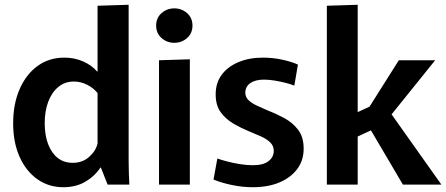

<svg xmlns="http://www.w3.org/2000/svg" viewBox="-20 -772 1866 803"><path d="M245 11Q183 11 135.5 -23Q88 -57 61.5 -117Q35 -177 35 -256Q35 -337 62 -399Q89 -461 137 -496Q185 -531 249 -531Q293 -531 329 -514.5Q365 -498 386 -473H388V-748L518 -752V-145Q518 -126 518 -98.5Q518 -71 519 -44.5Q520 -18 521 0H430L402 -71H400Q375 -34 336 -11.5Q297 11 245 11ZM284 -91Q325 -91 353 -116Q381 -141 388 -172V-383Q370 -405 343.5 -418Q317 -431 289 -431Q251 -431 223.5 -408Q196 -385 181.5 -346Q167 -307 167 -257Q167 -206 181.5 -168.5Q196 -131 222 -111Q248 -91 284 -91Z M645 -520 774 -524V0H645ZM709 -593Q678 -593 655.5 -613Q633 -633 633 -665Q633 -697 655.5 -717Q678 -737 709 -737Q740 -737 762.5 -717Q785 -697 785 -665Q785 -633 762.5 -613Q740 -593 709 -593Z M1037 11Q993 11 948.5 1.5Q904 -8 873 -21L889 -109Q906 -103 931 -96.5Q956 -90 984 -85.5Q1012 -81 1038 -81Q1081 -81 1103 -98Q1125 -115 1125 -141Q1125 -162 1110 -176.5Q1095 -191 1071.5 -201.5Q1048 -212 1021 -223Q989 -236 957 -254.5Q925 -273 903.5 -302Q882 -331 882 -377Q882 -425 907 -459Q932 -493 977 -512Q1022 -531 1080 -531Q1121 -531 1160 -522.5Q1199 -514 1226 -502L1211 -414Q1196 -420 1174.5 -425.5Q1153 -431 1129 -435Q1105 -439 1084 -439Q1048 -439 1027 -424.5Q1006 -410 1006 -384Q1006 -366 1019.5 -353Q1033 -340 1055 -330Q1077 -320 1102 -309Q1136 -296 1170 -277.5Q1204 -259 1227 -229Q1250 -199 1250 -150Q1250 -101 1223 -65Q1196 -29 1148.5 -9Q1101 11 1037 11Z M1347 -748 1476 -752V-303L1549 -337L1506 -295L1648 -520H1800L1593 -263L1592 -330L1826 0H1665L1503 -275L1562 -241L1476 -201V0H1347Z"/></svg>

Font: Murecho Thin Medium
Style: Regular
Weight: 500
Version: Version 1.010